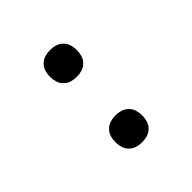

<svg xmlns="http://www.w3.org/2000/svg" viewBox="-145 -655 789 789"><g transform="rotate(-45 250.0 -260.0)"><path d="M250 8Q234 8 219 3.5Q204 -1 192.5 -12.5Q181 -24 176.5 -39Q172 -54 172 -70Q172 -86 176.5 -101Q181 -116 192.5 -127.5Q204 -139 219 -143.5Q234 -148 250 -148Q266 -148 281 -143.5Q296 -139 307.5 -127.5Q319 -116 323.5 -101Q328 -86 328 -70Q328 -54 323.5 -39Q319 -24 307.5 -12.5Q296 -1 281 3.5Q266 8 250 8ZM250 -372Q234 -372 219 -376.5Q204 -381 192.5 -392.5Q181 -404 176.5 -419Q172 -434 172 -450Q172 -466 176.5 -481Q181 -496 192.5 -507.5Q204 -519 219 -523.5Q234 -528 250 -528Q266 -528 281 -523.5Q296 -519 307.5 -507.5Q319 -496 323.5 -481Q328 -466 328 -450Q328 -434 323.5 -419Q319 -404 307.5 -392.5Q296 -381 281 -376.5Q266 -372 250 -372Z"/></g></svg>

Font: Iosevka Custom
Style: Regular
Weight: 400
Monospace: yes
Designer: Belleve Invis
Foundry: Belleve Invis
Version: Version 32.5.0; ttfautohint (v1.8.4)